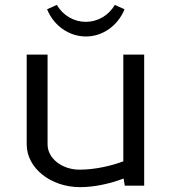

<svg xmlns="http://www.w3.org/2000/svg" viewBox="-20 -765 713 791"><path d="M214.1 -744.8 174 -726.8C201.2 -659.2 264.3 -614.7 334.1 -614.7C403.4 -614.7 465.8 -659.4 493 -726.8L452.9 -744.8C427.7 -701.1 382.1 -675 333.5 -675C285 -675 239.4 -701.1 214.1 -744.8ZM90 -170C90 -72.8 188.6 6 310 6C370.6 6 434.8 -8.9 489.2 -29.5L494 0H574V-540H488V-100.3C437.2 -81.1 369 -66 308 -66C235.1 -66 176 -112.6 176 -170V-540H90Z"/></svg>

Font: Resamitz
Style: Bold
Weight: 700
Designer: gluk
Foundry: gluk
Version: Version 0.047